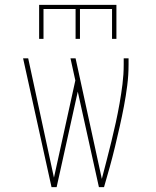

<svg xmlns="http://www.w3.org/2000/svg" viewBox="-20 -770 640 790"><path d="M192 0 75 -530H96L202 -39L290 -439L270 -530H291L399 -34Q409 -72 419 -111Q429 -150 438.5 -188.5Q448 -227 456.5 -266Q465 -305 472 -344.5Q479 -384 484 -424Q489 -464 489 -504V-530H509V-504Q509 -461 503.5 -418Q498 -375 490 -333Q482 -291 472.5 -249Q463 -207 453 -165.5Q443 -124 431.5 -82.5Q420 -41 408 0H387L300 -393L213 0ZM141 -610V-750H459V-610H441V-733H309V-610H291V-733H159V-610Z"/></svg>

Font: Iosevka Curly Slab ThEx
Style: Regular
Weight: 100
Width: 7
Monospace: yes
Designer: Belleve Invis
Foundry: Belleve Invis
Version: Version 11.1.0; ttfautohint (v1.8.3)